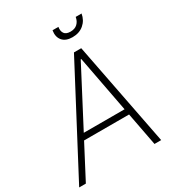

<svg xmlns="http://www.w3.org/2000/svg" viewBox="-226 -1038 1074 1168"><g transform="rotate(-30 311.0 -454.5)"><path d="M31.6 0H-15.3L367.9 -727.3H419L560.7 0H513.8L469.5 -232.6H153.4ZM175.1 -273.8H461.6L386.4 -670.1H382.5ZM485.1 -909.1H526.3Q518.8 -865.1 487 -838.2Q455.3 -811.4 407.7 -811.4Q360.4 -811.4 337.7 -838.2Q315 -865.1 322.4 -909.1H363.6Q359 -881 370.9 -864Q382.8 -846.9 413.7 -846.9Q444.6 -846.9 462.5 -864Q480.5 -881 485.1 -909.1Z"/></g></svg>

Font: Inter Extra Light  BETA
Style: Italic
Weight: 200
Italic angle: 9.39999°
Designer: Rasmus Andersson
Foundry: rsms
Version: Version 3.011;git-f93a4a705